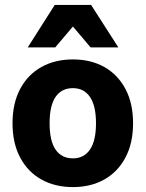

<svg xmlns="http://www.w3.org/2000/svg" viewBox="-20 -752 593 782"><path d="M351 -732 462 -559H349L277 -644L205 -559H93L203 -732ZM522 -250Q522 -169 491 -110.5Q460 -52 405 -21Q350 10 277 10Q204 10 148.5 -21Q93 -52 62 -110.5Q31 -169 31 -250Q31 -331 62 -389.5Q93 -448 148.5 -479Q204 -510 277 -510Q350 -510 405 -479Q460 -448 491 -389.5Q522 -331 522 -250ZM182 -250Q182 -178 206.5 -142.5Q231 -107 277 -107Q322 -107 346.5 -143Q371 -179 371 -250Q371 -321 346.5 -357Q322 -393 277 -393Q231 -393 206.5 -357.5Q182 -322 182 -250Z"/></svg>

Font: CBA Beacon Sans Extra Bold
Style: Regular
Weight: 800
Designer: Wei Huang
Foundry: Wei Huang
Version: Version 1.002